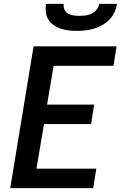

<svg xmlns="http://www.w3.org/2000/svg" viewBox="-20 -975 640 995"><path d="M33 0 154 -735H584L568 -634H258L224 -433H468L452 -332H208L169 -101H479L463 0ZM379 -815Q357 -815 336 -817.5Q315 -820 295 -826.5Q275 -833 258 -845Q241 -857 230.5 -874Q220 -891 217.5 -912Q215 -933 218 -955H310Q308 -939 314 -925.5Q320 -912 333 -904.5Q346 -897 361 -895Q376 -893 392 -893Q408 -893 424 -895Q440 -897 455 -904.5Q470 -912 481 -925.5Q492 -939 494 -955H586Q583 -933 573.5 -912Q564 -891 547.5 -874Q531 -857 510 -845Q489 -833 467 -826.5Q445 -820 423 -817.5Q401 -815 379 -815Z"/></svg>

Font: Iosevka Aile Oblique
Style: Bold
Weight: 700
Italic angle: -9°
Designer: Belleve Invis
Foundry: Belleve Invis
Version: Version 31.1.0; ttfautohint (v1.8.4)